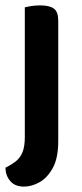

<svg xmlns="http://www.w3.org/2000/svg" viewBox="-20 -499 304 712"><path d="M0 123Q24 111 40 98Q56 85 64 64Q72 43 72 10V-472Q80 -474 95.5 -476.5Q111 -479 129 -479Q164 -479 180 -467Q196 -455 196 -422V24Q196 87 176 123.5Q156 160 127 176.5Q98 193 69 193Q36 193 18.5 173Q1 153 0 123Z"/></svg>

Font: Baloo Bhaijaan 2 SemiBold
Style: Regular
Weight: 600
Designer: Sanskriti Dholi, Noopur Datye and Ek Type
Foundry: Ek Type
Version: Version 1.700